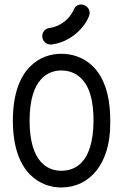

<svg xmlns="http://www.w3.org/2000/svg" viewBox="-20 -820 527 850"><path d="M204 -623C205 -623 208 -623 209 -623C320 -638 377 -736 377 -763C377 -787 355 -800 340 -800C320 -800 313 -791 307 -778C289 -737 249 -703 199 -696C180 -694 167 -678 167 -660C167 -639 184 -623 204 -623ZM37 -286C37 -47 165 10 251 10C381 10 468 -100 468 -271V-272C468 -273 468 -282 468 -292C466 -530 338 -582 251 -582C165 -582 37 -526 37 -286ZM251 -508C291 -508 312 -493 318 -490C382 -450 394 -362 394 -284C394 -284 394 -283 394 -283C392 -94 308 -64 251 -64C195 -64 111 -98 111 -286C111 -473 195 -508 251 -508Z"/></svg>

Font: LS
Style: Regular
Weight: 400
Designer: BSozoo
Foundry: BSozoo
Version: Version 001.000